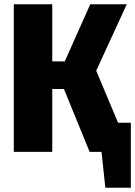

<svg xmlns="http://www.w3.org/2000/svg" viewBox="-20 -715 636 904"><path d="M536 -137H596V169H476L458 0H402L281 -296H226V0H45V-695H226V-426H285L405 -695H577L433 -382Z"/></svg>

Font: Fira Sans Condensed ExtraBold
Style: Regular
Weight: 800
Width: 3
Designer: Carrois Corporate & Edenspiekermann AG
Foundry: Carrois Corporate GbR & Edenspiekermann AG
Version: Version 4.203